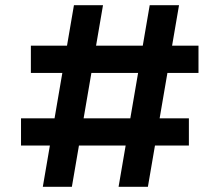

<svg xmlns="http://www.w3.org/2000/svg" viewBox="-20 -720 841 740"><path d="M437 0 557 -700H670L550 0ZM61 -159V-264H708V-159ZM145 0 265 -700H377L257 0ZM99 -439V-544H745V-439Z"/></svg>

Font: Lexend Exa Medium
Style: Regular
Weight: 500
Designer: Bonnie Shaver-Troup, Thomas Jockin
Foundry: Lexend
Version: Version 1.007